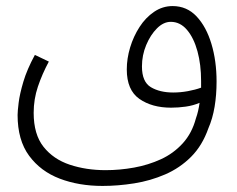

<svg xmlns="http://www.w3.org/2000/svg" viewBox="-20 -425 781 633"><path d="M318 188Q240 188 177 164Q114 140 76 88.5Q38 37 38 -46Q38 -58 41.5 -86.5Q45 -115 57 -155.5Q69 -196 95 -244L141 -222Q119 -181 105 -139.5Q91 -98 91 -53Q91 18 123.5 59Q156 100 210 118Q264 136 328 136Q375 136 422 127.5Q469 119 510.5 100Q552 81 582.5 47.5Q613 14 626 -35Q634 -57 638 -86Q617 -77 592.5 -73.5Q568 -70 544 -70Q481 -70 439.5 -99Q398 -128 398 -196Q398 -232 409 -268.5Q420 -305 440 -336Q460 -367 488 -386Q516 -405 549 -405Q596 -405 628 -371Q660 -337 677 -280.5Q694 -224 694 -156Q694 -112 687.5 -73Q681 -34 667 -2Q647 55 610 92Q573 129 524.5 150Q476 171 422.5 179.5Q369 188 318 188ZM448 -206Q448 -155 477.5 -137.5Q507 -120 551 -120Q575 -120 599.5 -124.5Q624 -129 643 -136Q643 -147 643 -158Q643 -212 631 -256Q619 -300 596.5 -326.5Q574 -353 543 -353Q519 -353 497.5 -331.5Q476 -310 462 -276.5Q448 -243 448 -206Z"/></svg>

Font: Noto Sans Arabic UI SmCn Lt
Style: Regular
Weight: 300
Width: 4
Designer: Monotype Design Team, Nadine Chahine and Nizar Qandah
Foundry: Monotype Imaging Inc.
Version: Version 2.010; ttfautohint (v1.8.4.7-5d5b)